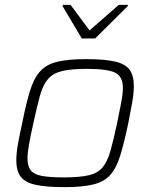

<svg xmlns="http://www.w3.org/2000/svg" viewBox="-20 -761 619 789"><path d="M245 8Q170 8 126.5 -1.5Q83 -11 65 -35Q47 -59 47 -102Q47 -130 53.5 -167.5Q60 -205 71 -254Q87 -335 103 -387Q119 -439 144.5 -467.5Q170 -496 214.5 -507Q259 -518 334 -518Q408 -518 451 -508.5Q494 -499 512 -475Q530 -451 530 -407Q530 -379 523.5 -341.5Q517 -304 507 -254Q490 -173 474 -121.5Q458 -70 433 -42Q408 -14 363.5 -3Q319 8 245 8ZM242 -32Q306 -32 343.5 -40.5Q381 -49 401 -72.5Q421 -96 433.5 -139.5Q446 -183 461 -254Q471 -303 478 -339Q485 -375 485 -400Q485 -447 453 -462.5Q421 -478 337 -478Q272 -478 235 -469Q198 -460 177.5 -436.5Q157 -413 144.5 -369Q132 -325 117 -254Q106 -205 99.5 -169Q93 -133 93 -109Q93 -78 106.5 -61Q120 -44 152.5 -38Q185 -32 242 -32ZM316 -603 237 -736 239 -741H270L348 -636L468 -741H506L505 -736L371 -603Z"/></svg>

Font: Saira ExtraLight
Style: Italic
Weight: 200
Italic angle: -12°
Designer: Hector Gatti with collaboration of the Omnibus-Type team
Foundry: Omnibus-Type
Version: Version 1.100; ttfautohint (v1.8.3)